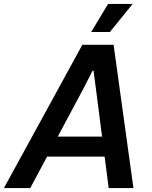

<svg xmlns="http://www.w3.org/2000/svg" viewBox="-56 -957 774 977"><path d="M-36 0 363 -729H522L623 0H497L432 -506L420 -597H415L370 -509L98 0ZM171 -160 222 -262H478L489 -160ZM408 -794 494 -937H619L503 -794Z"/></svg>

Font: Mona Sans ExtraLight SemiBold
Style: Italic
Weight: 600
Italic angle: -11.6951°
Version: Version 2.000